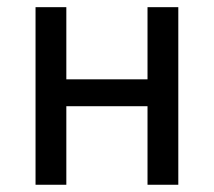

<svg xmlns="http://www.w3.org/2000/svg" viewBox="-20 -510 590 530"><path d="M472.2 0V-490.2H387.2V-291H163.1V-490.2H78.1V0H163.1V-216.8H387.2V0Z"/></svg>

Font: CodeNewRoman Nerd Font Mono
Style: Regular
Weight: 400
Monospace: yes
Designer: Sam Radian
Foundry: Code New Roman
Version: Version 2.00 November 29, 2014;Nerd Fonts 3.2.1